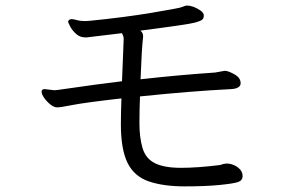

<svg xmlns="http://www.w3.org/2000/svg" viewBox="-20 -675 1040 683"><path d="M745 -417 779 -423H782Q794 -422 815 -410Q836 -398 836 -379Q836 -360 802 -358Q661 -351 478 -332Q476 -286 476 -236Q476 -186 487 -148.5Q498 -111 531 -94.5Q564 -78 623.5 -78Q683 -78 763 -88Q776 -93 786 -93H792Q812 -91 827.5 -78.5Q843 -66 843 -49.5Q843 -33 827 -27.5Q811 -22 761 -17Q711 -12 636.5 -12Q562 -12 510 -29.5Q458 -47 434 -95Q410 -143 410 -233Q410 -273 412 -325Q281 -310 238 -301.5Q195 -293 183.5 -293Q172 -293 159 -303.5Q146 -314 137 -327Q128 -340 128 -349Q128 -358 139 -358L173 -354L185 -355Q337 -377 414 -386Q416 -441 418 -485.5Q420 -530 420 -537.5Q420 -545 414 -557L297 -543Q293 -542 290 -542H283Q264 -542 250 -555Q236 -568 229 -582Q222 -596 222 -598Q222 -600 225.5 -603.5Q229 -607 235 -607Q241 -607 253.5 -603.5Q266 -600 284 -600L299 -601Q421 -613 519.5 -629.5Q618 -646 626 -649.5Q634 -653 642 -655H646Q668 -655 694 -637Q705 -629 705 -620Q705 -611 700.5 -606Q696 -601 673 -594.5Q650 -588 479 -566Q489 -559 489 -547V-543Q484 -502 480 -393Q613 -408 745 -417Z"/></svg>

Font: LXGW Bright TC
Style: Regular
Weight: 400
Designer: Christian Thalmann (Catharsis Fonts)
Foundry: LXGW / Christian Thalmann (Catharsis Fonts) / Fontworks Inc.
Version: Version 5.501